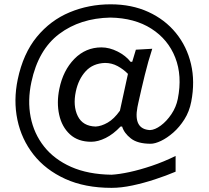

<svg xmlns="http://www.w3.org/2000/svg" viewBox="-20 -739 977 899"><path d="M502.4 140.6Q377.4 140.6 285.4 98.6Q193.4 56.6 137 -15.1Q80.6 -86.9 61.5 -178Q42.5 -269 63 -367.2Q88.4 -488.3 152.3 -566.2Q216.3 -644 306.2 -681.4Q396 -718.8 498 -718.8Q596.7 -718.8 674.6 -683.1Q752.4 -647.5 803.7 -584.5Q855 -521.5 874.3 -439.2Q893.6 -356.9 875.5 -263.2Q866.7 -216.8 843.5 -180.2Q820.3 -143.6 791.3 -118.2Q762.2 -92.8 733.9 -79.3Q705.6 -65.9 685.5 -65.9Q624.5 -65.9 592.8 -90.8Q561 -115.7 551.8 -146.5H544.4Q510.7 -110.8 474.9 -93Q439 -75.2 407.2 -75.2Q345.2 -75.2 307.4 -110.1Q269.5 -145 257.1 -201.7Q244.6 -258.3 257.8 -322.8Q275.4 -409.2 328.1 -463.1Q380.9 -517.1 455.1 -517.1Q492.2 -517.1 530.5 -497.8Q568.8 -478.5 591.3 -449.7H599.1L616.2 -506.3L692.9 -510.7Q673.8 -452.6 658 -387.7Q642.1 -322.8 627.9 -258.3L623.5 -237.3Q604 -134.3 682.1 -129.9Q705.6 -130.9 732.9 -151.1Q760.3 -171.4 782.5 -204.3Q804.7 -237.3 812.5 -275.9Q834 -384.3 800.5 -469.5Q767.1 -554.7 688.7 -604.7Q610.4 -654.8 496.6 -656.7Q355.5 -653.8 257.3 -580.1Q159.2 -506.3 127 -355Q108.4 -268.6 123.5 -190.9Q138.7 -113.3 186.3 -53Q233.9 7.3 313.2 42.5Q392.6 77.6 502.4 79.1Q537.6 77.1 586.2 66.7Q634.8 56.2 690.7 37.4Q746.6 18.6 802.2 -8.8V64.9Q758.3 83.5 705.6 100.8Q652.8 118.2 600.1 129.4Q547.4 140.6 502.4 140.6ZM428.2 -146.5Q454.6 -147.9 484.4 -165Q514.2 -182.1 541.5 -220.7L579.1 -393.1Q558.1 -414.6 530.8 -429.4Q503.4 -444.3 471.7 -444.3Q415 -442.4 381.1 -405.3Q347.2 -368.2 335 -310.5Q320.8 -242.7 344.2 -195.3Q367.7 -147.9 428.2 -146.5Z"/></svg>

Font: Pinar DS1 Medium
Style: Regular
Weight: 500
Designer: Amin Abedi
Version: Version 3.000